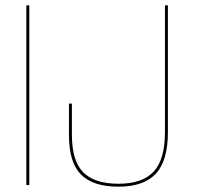

<svg xmlns="http://www.w3.org/2000/svg" viewBox="-20 -695 740 721"><path d="M79 0H90V-675H79ZM425 6Q519.5 6 565 -42.5Q610.5 -91 610.5 -198.5V-675H599.5V-199Q599.5 -96 557 -50.5Q514.5 -5 425 -5Q335 -5 292.5 -48Q250 -91 250 -188.5V-306H239V-187Q239 -85 284.2 -39.5Q329.5 6 425 6Z"/></svg>

Font: Anybody Thin Thin
Style: Regular
Weight: 250
Version: Version 1.113;gftools[0.9.25]